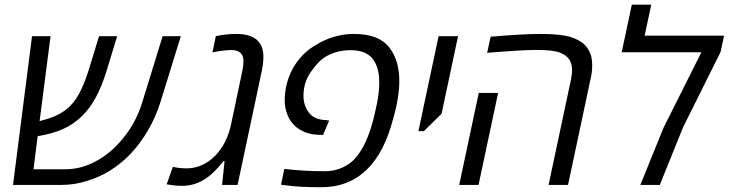

<svg xmlns="http://www.w3.org/2000/svg" viewBox="-20 -784 3090 814"><path d="M115.7 -630.4H194.3L147.9 -270.5Q186 -280.3 210.4 -290.5Q234.9 -300.8 257.3 -317.4Q290.5 -341.8 313.7 -383.8Q336.9 -425.8 354.5 -482.4L399.9 -630.4H476.6L431.6 -482.9Q410.6 -415.5 385.5 -369.6Q360.4 -323.7 325.7 -290Q290.5 -255.9 245.8 -236.3Q201.2 -216.8 139.6 -206.5L122.1 -66.4H258.3Q323.7 -66.4 387.9 -101.1Q452.1 -135.7 502 -198.2Q558.6 -266.6 585 -356.4L669.4 -630.4H746.6L661.6 -355.5Q641.6 -290.5 608.6 -233.4Q575.7 -176.3 532.7 -130.9Q492.7 -89.4 446 -60.5Q399.4 -31.7 347.7 -16.6Q295.9 0 238.8 0H35.2Z M686.5 -2.4 712.9 -76.7Q738.8 -70.3 772 -70.3Q814.5 -70.3 852.8 -92.8Q891.1 -115.2 918.9 -156.7Q946.8 -198.2 959 -253.9L1006.8 -480.5Q1012.2 -505.4 1012.2 -526.9Q1012.2 -547.9 999.5 -559.8Q986.8 -571.8 961.4 -571.8Q929.7 -571.8 880.9 -562L895 -630.9Q939.5 -640.1 981.4 -640.1Q1096.7 -640.1 1096.7 -543.5Q1096.7 -516.1 1089.8 -482.9L987.3 0H921.4L932.1 -100.6H927.2Q901.4 -68.4 877.4 -46.4Q853.5 -24.4 821.8 -10.3Q790 3.9 750 3.9Q723.6 3.9 686.5 -2.4Z M1190.9 1.5 1171.4 -1 1185.5 -67.9Q1267.1 -58.1 1356.9 -58.1Q1393.6 -58.1 1424.6 -70.6Q1455.6 -83 1478.5 -105Q1524.9 -151.4 1553.7 -245.6Q1567.4 -290.5 1577.6 -342.3Q1587.9 -394 1587.9 -433.1Q1587.9 -500 1559.1 -535.6Q1530.3 -571.3 1466.8 -571.3Q1430.2 -571.3 1398.4 -560.8Q1366.7 -550.3 1344.7 -532.7Q1322.3 -513.2 1306.6 -490.7Q1266.6 -441.4 1266.6 -378.4Q1266.6 -336.9 1289.6 -306.6Q1312.5 -276.4 1361.3 -274.9L1375.5 -272.9L1349.6 -211.4L1336.9 -212.4Q1287.1 -212.9 1253.4 -233.2Q1219.7 -253.4 1203.4 -286.4Q1187 -319.3 1187 -358.9Q1187 -386.2 1193.4 -418Q1205.6 -474.6 1237.8 -519.5Q1270 -564.5 1315.9 -591.3Q1393.1 -640.1 1480.5 -640.1Q1584.5 -640.1 1628.7 -585Q1672.9 -529.8 1672.9 -439.9Q1672.9 -406.7 1666.3 -365.7Q1659.7 -324.7 1647.5 -283.2Q1572.8 9.8 1341.3 9.8Q1245.1 9.8 1190.9 1.5Z M1839.4 -630.4H1921.9L1852.1 -301.8L1776.9 -228H1753.9Z M2405.3 -485.8Q2405.3 -515.1 2392.8 -532.7Q2380.4 -550.3 2355 -560.5Q2325.7 -572.3 2255.4 -572.3Q2193.8 -572.3 2045.4 -560.1L2060.1 -628.4Q2198.7 -640.1 2268.1 -640.1Q2335.9 -640.1 2376.7 -632.6Q2417.5 -625 2448.7 -603Q2475.6 -582.5 2486.8 -544.4Q2490.7 -526.4 2490.7 -506.8Q2490.7 -478.5 2483.4 -447.8L2388.2 0H2305.7L2400.9 -447.8Q2405.3 -469.2 2405.3 -485.8ZM2009.8 -390.1H2091.8L2008.8 0H1926.8Z M2793 -242.2 2953.6 -562.5H2615.7L2658.7 -764.2H2741.2L2712.9 -632.8H3049.8L3034.7 -563L2876 -244.6L2777.3 0H2694.8Z"/></svg>

Font: Viking Open Sans
Style: Italic
Weight: 400
Italic angle: -12°
Foundry: Ascender Corporation
Version: Version 2.000